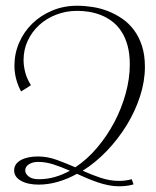

<svg xmlns="http://www.w3.org/2000/svg" viewBox="-20 -652 550 676"><path d="M116.2 -2Q77.6 -2 53.7 -15.6Q29.8 -29.3 29.8 -51.8Q29.8 -75.2 53 -88.1Q76.2 -101.1 113.8 -101.1Q147 -101.1 179.9 -89.1Q212.9 -77.1 245.1 -63Q286.6 -90.3 321.8 -131.8Q356.9 -173.3 382.6 -221.9Q408.2 -270.5 422.6 -323Q437 -375.5 437 -424.8Q437 -462.9 429 -491.9Q420.9 -521 407 -542Q393.1 -563 374.5 -576.9Q356 -590.8 335.4 -598.9Q314.9 -606.9 293.5 -610.4Q272 -613.8 252 -613.8Q212.4 -613.8 177.7 -600.3Q143.1 -586.9 117.7 -563.5Q92.3 -540 77.6 -508.5Q63 -477.1 63 -440.9Q63 -419.9 68.8 -397.2Q74.7 -374.5 88.9 -352.1Q85 -349.6 79.1 -345.7Q73.2 -341.8 67.9 -338.4Q61.5 -334 54.2 -330.1Q43 -350.6 36.9 -373.8Q30.8 -397 30.8 -420.9Q30.8 -463.4 47.4 -501.7Q64 -540 93.5 -568.8Q123 -597.7 163.6 -614.7Q204.1 -631.8 252 -631.8Q278.3 -631.8 306.2 -627.4Q334 -623 360.4 -612.8Q386.7 -602.5 410.4 -586.2Q434.1 -569.8 451.9 -545.9Q469.7 -522 480 -490Q490.2 -458 490.2 -417Q490.2 -365.7 473.1 -313Q456.1 -260.3 426.3 -211.7Q396.5 -163.1 356.7 -121.3Q316.9 -79.6 271 -50.8Q302.7 -36.6 334.7 -25.9Q366.7 -15.1 399.9 -15.1Q421.9 -15.1 443.8 -21L450.2 -2.9Q437.5 1 424.8 2.4Q412.1 3.9 399.9 3.9Q380.9 3.9 362.1 0.2Q343.3 -3.4 324.7 -9.8Q306.2 -16.1 287.6 -23.9Q269 -31.7 251 -40Q218.8 -22 184.3 -12Q149.9 -2 116.2 -2ZM117.2 -21Q145.5 -21 172.9 -28.8Q200.2 -36.6 226.1 -50.8Q197.3 -63.5 169.2 -72.8Q141.1 -82 113.8 -82Q95.2 -82 82 -73.7Q68.8 -65.4 68.8 -51.8Q68.8 -40.5 80.8 -30.8Q92.8 -21 117.2 -21Z"/></svg>

Font: Clicker Script
Style: Regular
Weight: 400
Designer: Astigmatic (AOETI)
Foundry: Astigmatic (AOETI)
Version: Version 1.000